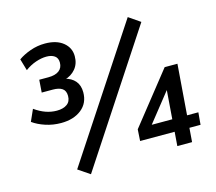

<svg xmlns="http://www.w3.org/2000/svg" viewBox="-107 -872 1158 1031"><g transform="rotate(-15 471.5 -356.0)"><path d="M193 -281Q148 -281 107 -294.5Q66 -308 37 -329L66 -394Q97 -372 127 -361.5Q157 -351 188 -351Q223 -351 244.5 -366Q266 -381 266 -412Q266 -441 248 -453.5Q230 -466 196 -466H134L139 -536H190Q228 -536 249 -551.5Q270 -567 270 -597Q270 -622 253 -634Q236 -646 208 -646Q180 -646 148 -635Q116 -624 88 -603L69 -668Q97 -688 136.5 -702Q176 -716 218 -716Q282 -716 319 -686Q356 -656 356 -609Q356 -567 332.5 -539Q309 -511 272 -501V-506Q309 -497 329.5 -473Q350 -449 350 -410Q350 -350 306.5 -315.5Q263 -281 193 -281ZM276 26 211 -18 685 -738 749 -694ZM763 0 788 -328 806 -330 640 -121V-146H919L913 -78H577L581 -142L807 -427H878L845 0Z"/></g></svg>

Font: Muli SemiBold
Style: Italic
Weight: 600
Italic angle: -4.541°
Designer: Vernon Adams
Foundry: Vernon Adams
Version: Version 2.100; ttfautohint (v1.8.1.43-b0c9)